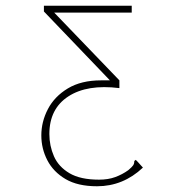

<svg xmlns="http://www.w3.org/2000/svg" viewBox="-20 -477 590 669"><path d="M318 172Q251 172 208.5 147Q166 122 145 81.5Q124 41 124 -5Q124 -53 147 -97Q170 -141 216.5 -169Q263 -197 332 -197H363L133 -437V-457H439V-433H169L396 -197V-170Q284 -184 218 -141Q152 -98 152 -10Q152 31 168 67.5Q184 104 222 126.5Q260 149 325 149Q357 149 381.5 140Q406 131 427 116Q440 105 444 99Q448 93 448 84L453 80L460 87L478 107Q409 172 318 172Z"/></svg>

Font: Inconsolata SemiExpanded ExtraLight
Style: Regular
Weight: 200
Width: 6
Monospace: yes
Designer: Raph Levien, Cyreal, Brenton Simpson
Foundry: Raph Levien, Cyreal, Google
Version: Version 3.001; ttfautohint (v1.8.2.53-6de2)